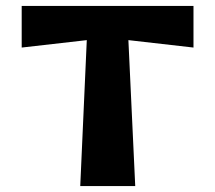

<svg xmlns="http://www.w3.org/2000/svg" viewBox="-20 -599 724 646"><path d="M250 27 272 -464 53 -439V-579H631V-439L412 -464L435 27Z"/></svg>

Font: OpenDyslexic
Style: Bold
Weight: 800
Designer: Abbie Gonzalez
Version: Version 0.920;hotconv 1.0.109;makeotfexe 2.5.65596